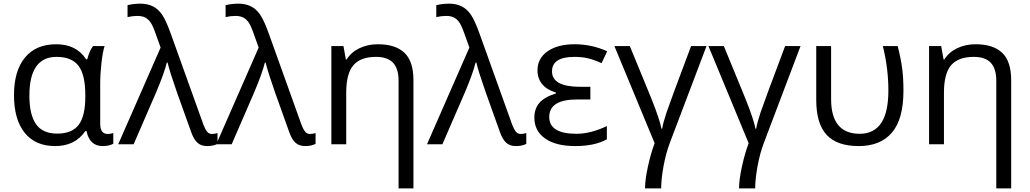

<svg xmlns="http://www.w3.org/2000/svg" viewBox="-20 -786 5609 1046"><path d="M449.2 -462.9H455.1Q466.8 -507.8 486.8 -535.2H549.8Q539.6 -502.9 532.7 -442.9Q525.9 -382.8 525.9 -326.2V-111.8Q525.9 -56.2 566.9 -56.2Q581.1 -56.2 597.2 -61V-2.9Q574.7 9.8 539.1 9.8Q468.3 9.8 451.2 -71.8H444.8Q388.7 9.8 280.8 9.8Q172.4 9.8 114.3 -62.7Q56.2 -135.3 56.2 -267.6Q56.2 -399.9 116 -472.4Q175.8 -544.9 286.1 -544.9Q396.5 -544.9 449.2 -462.9ZM444.8 -259.8V-267.1Q444.8 -378.9 407.7 -427.5Q370.6 -476.1 288.1 -476.1Q140.1 -476.1 140.1 -265.1Q140.1 -161.6 176 -109.9Q211.9 -58.1 292 -58.1Q372.1 -58.1 408.4 -105.7Q444.8 -153.3 444.8 -259.8Z M674.8 -692.9V-757.8Q708 -766.1 745.6 -766.1Q783.2 -766.1 812.7 -751.5Q842.3 -736.8 863.8 -705.1Q885.3 -673.3 911.6 -599.1L1088.9 -105Q1098.1 -81.1 1108.4 -68.6Q1118.7 -56.2 1133.8 -56.2Q1148.9 -56.2 1165 -61V-2Q1141.6 9.8 1108.4 9.8Q1075.2 9.8 1055.2 -8.8Q1035.2 -27.3 1021 -67.9L944.8 -280.8Q903.8 -397.9 893.1 -444.8H888.7Q875 -388.2 832 -286.1L708 0H624L855 -526.9L826.7 -606Q812 -647.5 799.8 -664.6Q787.6 -681.6 771.2 -690.4Q754.9 -699.2 728.5 -699.2Q702.1 -699.2 674.8 -692.9Z M1209 -692.9V-757.8Q1242.2 -766.1 1279.8 -766.1Q1317.4 -766.1 1346.9 -751.5Q1376.5 -736.8 1397.9 -705.1Q1419.4 -673.3 1445.8 -599.1L1623 -105Q1632.3 -81.1 1642.6 -68.6Q1652.8 -56.2 1668 -56.2Q1683.1 -56.2 1699.2 -61V-2Q1675.8 9.8 1642.6 9.8Q1609.4 9.8 1589.4 -8.8Q1569.3 -27.3 1555.2 -67.9L1479 -280.8Q1438 -397.9 1427.2 -444.8H1422.9Q1409.2 -388.2 1366.2 -286.1L1242.2 0H1158.2L1389.2 -526.9L1360.8 -606Q1346.2 -647.5 1334 -664.6Q1321.8 -681.6 1305.4 -690.4Q1289.1 -699.2 1262.7 -699.2Q1236.3 -699.2 1209 -692.9Z M2151.4 240.2V-346.2Q2151.4 -411.6 2121.6 -443.8Q2091.8 -476.1 2028.3 -476.1Q1944.3 -476.1 1905.3 -430.7Q1866.2 -385.3 1866.2 -280.8V0H1785.2V-535.2H1851.1L1864.3 -461.9H1868.2Q1893.1 -501.5 1938 -523.2Q1982.9 -544.9 2038.1 -544.9Q2134.8 -544.9 2183.6 -498.3Q2232.4 -451.7 2232.4 -349.1V240.2Z M2356.9 -692.9V-757.8Q2390.1 -766.1 2427.7 -766.1Q2465.3 -766.1 2494.9 -751.5Q2524.4 -736.8 2545.9 -705.1Q2567.4 -673.3 2593.8 -599.1L2771 -105Q2780.3 -81.1 2790.5 -68.6Q2800.8 -56.2 2815.9 -56.2Q2831.1 -56.2 2847.2 -61V-2Q2823.7 9.8 2790.5 9.8Q2757.3 9.8 2737.3 -8.8Q2717.3 -27.3 2703.1 -67.9L2627 -280.8Q2585.9 -397.9 2575.2 -444.8H2570.8Q2557.1 -388.2 2514.2 -286.1L2390.1 0H2306.2L2537.1 -526.9L2508.8 -606Q2494.1 -647.5 2481.9 -664.6Q2469.7 -681.6 2453.4 -690.4Q2437 -699.2 2410.6 -699.2Q2384.3 -699.2 2356.9 -692.9Z M2972.2 -148.9Q2972.2 -57.1 3120.6 -57.1Q3197.3 -57.1 3286.1 -99.1V-26.9Q3219.2 9.8 3113.8 9.8Q3008.3 9.8 2949.7 -31.5Q2891.1 -72.8 2891.1 -145Q2891.1 -192.9 2918 -224.9Q2944.8 -256.8 3008.3 -276.9V-282.2Q2960.4 -295.9 2934.3 -326.9Q2908.2 -357.9 2908.2 -402.8Q2908.2 -467.8 2962.9 -506.3Q3017.6 -544.9 3110.4 -544.9Q3203.1 -544.9 3288.1 -506.8L3257.3 -441.9Q3211.4 -462.4 3179.7 -469.2Q3147.9 -476.1 3109.4 -476.1Q2987.3 -476.1 2987.3 -397Q2987.3 -313 3142.1 -313H3196.3V-244.1H3124Q2972.2 -244.1 2972.2 -148.9Z M3582 240.2H3494.1Q3494.1 193.4 3509.8 121.6Q3525.4 49.8 3546.4 -5.9L3327.1 -535.2H3411.1L3528.3 -250Q3574.2 -135.3 3583.5 -85H3587.4Q3592.8 -118.2 3611.8 -175Q3630.9 -231.9 3745.1 -535.2H3829.1L3631.3 -13.2Q3607.9 47.4 3595 118.7Q3582 189.9 3582 240.2Z M4094.2 240.2H4006.3Q4006.3 193.4 4022 121.6Q4037.6 49.8 4058.6 -5.9L3839.4 -535.2H3923.3L4040.5 -250Q4086.4 -135.3 4095.7 -85H4099.6Q4105 -118.2 4124 -175Q4143.1 -231.9 4257.3 -535.2H4341.3L4143.6 -13.2Q4120.1 47.4 4107.2 118.7Q4094.2 189.9 4094.2 240.2Z M4507.8 -246.1Q4507.8 -57.1 4664.1 -57.1Q4820.3 -57.6 4819.8 -293.9Q4819.8 -414.1 4789.6 -535.2H4870.6Q4888.2 -464.8 4895 -412.6Q4901.9 -360.4 4901.9 -292Q4901.9 -136.7 4839.1 -63.5Q4776.4 9.8 4658.2 9.8Q4540 9.8 4483.4 -51.3Q4426.8 -112.3 4426.8 -242.2V-535.2H4507.8Z M5407.7 240.2V-346.2Q5407.7 -411.6 5377.9 -443.8Q5348.1 -476.1 5284.7 -476.1Q5200.7 -476.1 5161.6 -430.7Q5122.6 -385.3 5122.6 -280.8V0H5041.5V-535.2H5107.4L5120.6 -461.9H5124.5Q5149.4 -501.5 5194.3 -523.2Q5239.3 -544.9 5294.4 -544.9Q5391.1 -544.9 5439.9 -498.3Q5488.8 -451.7 5488.8 -349.1V240.2Z"/></svg>

Font: OpenSans
Style: Regular
Weight: 400
Foundry: Ascender Corporation
Version: Version 1.10